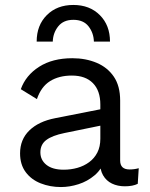

<svg xmlns="http://www.w3.org/2000/svg" viewBox="-20 -745 606 775"><path d="M385 -323Q385 -379 355 -409.5Q325 -440 270 -440Q218 -440 182 -417.5Q146 -395 129 -345L64 -385Q84 -441 138 -475.5Q192 -510 272 -510Q326 -510 370 -491.5Q414 -473 439.5 -435.5Q465 -398 465 -339V-97Q465 -61 503 -61Q522 -61 540 -66L536 -3Q516 7 484 7Q455 7 432 -4Q409 -15 396 -37.5Q383 -60 384 -94L403 -101Q391 -62 362 -37.5Q333 -13 297 -1.5Q261 10 226 10Q182 10 144 -5Q106 -20 83.5 -50.5Q61 -81 61 -126Q61 -182 98.5 -218.5Q136 -255 203 -268L401 -307V-241L240 -208Q191 -198 167 -180Q143 -162 143 -130Q143 -99 167.5 -79.5Q192 -60 237 -60Q266 -60 292.5 -67.5Q319 -75 340 -90.5Q361 -106 373 -129.5Q385 -153 385 -185ZM424 -577H359Q358 -612 337.5 -638.5Q317 -665 276 -665Q236 -665 215 -638.5Q194 -612 193 -577H128Q128 -643 169 -684Q210 -725 276 -725Q342 -725 383 -684Q424 -643 424 -577Z"/></svg>

Font: Work Sans
Style: Regular
Weight: 400
Designer: Wei Huang
Foundry: Wei Huang
Version: Version 2.006; ttfautohint (v1.8.1.43-b0c9)